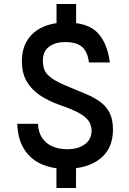

<svg xmlns="http://www.w3.org/2000/svg" viewBox="-20 -841 640 956"><path d="M261 95V-14H358.5V95ZM261.5 -713V-821H359V-713ZM307 -0.5Q237 -0.5 183.5 -25.2Q130 -50 99.2 -99.8Q68.5 -149.5 66 -224.5H169Q171 -182 190 -154Q209 -126 241.2 -112Q273.5 -98 314 -98Q351.5 -98 378.8 -109.2Q406 -120.5 421 -141Q436 -161.5 436 -189Q436 -216.5 422.2 -237.5Q408.5 -258.5 374.8 -277.5Q341 -296.5 281 -317Q220.5 -338 177.5 -367.5Q134.5 -397 111.8 -438Q89 -479 89 -534.5Q89 -598 116.5 -641.2Q144 -684.5 193.8 -706.8Q243.5 -729 310 -729Q417 -729 465.8 -678Q514.5 -627 527 -530H423Q418.5 -564.5 405.5 -587Q392.5 -609.5 368.2 -620.5Q344 -631.5 305 -631.5Q254.5 -631.5 224 -608.2Q193.5 -585 193.5 -539.5Q193.5 -514.5 201.2 -493.2Q209 -472 238 -451.2Q267 -430.5 330 -405.5Q376 -387 414.8 -370Q453.5 -353 482 -331.5Q510.5 -310 526.2 -278.2Q542 -246.5 542.5 -198.5Q543.5 -103 480.2 -51.8Q417 -0.5 307 -0.5Z"/></svg>

Font: Spline Sans Mono Medium
Style: Regular
Weight: 500
Monospace: yes
Version: Version 1.004